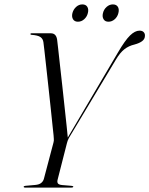

<svg xmlns="http://www.w3.org/2000/svg" viewBox="-20 -851 678 871"><path d="M312.5 -4.5Q312.5 0 303 0H93Q87.5 0 87.5 -4Q87.5 -7 95 -8L140 -12Q157.5 -13.5 166.8 -21Q176 -28.5 179 -39.5L222.5 -204Q225 -213 224.2 -220.5Q223.5 -228 223 -237.5Q222 -245 218.8 -276.5Q215.5 -308 210.8 -353.5Q206 -399 200.5 -449.2Q195 -499.5 190 -545Q185 -590.5 181.5 -621.5Q178 -652.5 177 -659Q175 -675 163.2 -683Q151.5 -691 123 -693Q118 -693 118 -697Q118 -700 122.5 -700H210.5Q234.5 -700 239 -672Q240 -665 243.5 -633.5Q247 -602 252 -556.5Q257 -511 262.8 -459.8Q268.5 -408.5 273.5 -360.8Q278.5 -313 282.5 -277.2Q286.5 -241.5 287.5 -227L514.5 -612Q547.5 -668.5 570 -690.2Q592.5 -712 613 -712Q625.5 -712 631.8 -705.2Q638 -698.5 637.5 -689Q637.5 -674 625 -664.5Q612.5 -655 590 -649Q564 -643 544.2 -627.5Q524.5 -612 505.5 -580L292.5 -225Q289 -218.5 287.2 -213.2Q285.5 -208 283.5 -201L241.5 -36.5Q238.5 -25.5 242.5 -19.2Q246.5 -13 262 -11.5L304 -8Q312.5 -7 312.5 -4.5ZM333.5 -752.5Q318 -752.5 311.2 -763.8Q304.5 -775 308.5 -791.5Q313 -808.5 325.5 -819.8Q338 -831 353.5 -831Q369.5 -831 376.2 -819.8Q383 -808.5 378.5 -791.5Q374.5 -775 362 -763.8Q349.5 -752.5 333.5 -752.5ZM472 -752.5Q456.5 -752.5 449.8 -763.8Q443 -775 447 -791.5Q451 -808.5 463.8 -819.8Q476.5 -831 492 -831Q508 -831 514.8 -819.8Q521.5 -808.5 517 -791.5Q513 -775 500.5 -763.8Q488 -752.5 472 -752.5Z"/></svg>

Font: Fraunces 144pt S000 Light
Style: Italic
Weight: 300
Italic angle: -16°
Version: Version 1.000; ttfautohint (v1.8.3)